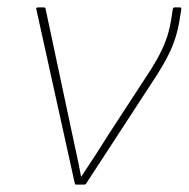

<svg xmlns="http://www.w3.org/2000/svg" viewBox="-20 -499 510 519"><path d="M185 0Q183 0 182 -4L78 -475Q77 -479 83 -479H98Q102 -479 103 -476L176 -133Q182 -105 188 -77.5Q194 -50 199 -22H200Q220 -52 238.5 -80.5Q257 -109 275 -138L367 -279Q390 -313 404.5 -339Q419 -365 428 -389Q437 -413 442 -442L447 -474Q448 -479 452 -479H466Q471 -479 470 -474L465 -442Q458 -400 441 -362.5Q424 -325 387 -270L213 -3Q211 0 207 0Z"/></svg>

Font: Sofia Sans Thin
Style: Italic
Weight: 250
Italic angle: -9°
Version: Version 4.100-B